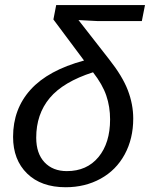

<svg xmlns="http://www.w3.org/2000/svg" viewBox="-20 -745 604 774"><path d="M249.5 -55.2Q330.1 -55.2 377 -111.8Q423.8 -168.5 423.8 -263.7Q423.8 -314.9 408.4 -359.9Q393.1 -404.8 355 -453.6Q234.9 -415 180.4 -349.9Q126 -284.7 126 -189.9Q126 -126.5 159.4 -90.8Q192.9 -55.2 249.5 -55.2ZM370.6 -660.2 296.4 -664.1 419.9 -505.9Q473.6 -438 495.4 -381.1Q517.1 -324.2 517.1 -267.1Q517.1 -186 482.7 -122.6Q448.2 -59.1 385.7 -24.7Q323.2 9.8 244.6 9.8Q146 9.8 89.4 -45.4Q32.7 -100.6 32.7 -193.4Q32.7 -305.7 103.5 -383.8Q174.3 -461.9 318.8 -501L195.3 -666.5L206.5 -724.6H564.5L551.8 -660.2Z"/></svg>

Font: Liberation Sans
Style: Italic
Weight: 400
Italic angle: -12°
Designer: Steve Matteson
Foundry: Ascender Corporation
Version: Version 2.1.5